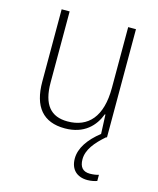

<svg xmlns="http://www.w3.org/2000/svg" viewBox="-112 -608 747 906"><g transform="rotate(15 261.0 -155.5)"><path d="M354 129C354 82 388 41 435 0H439V-529H401V-232C401 -91 340 -25 239 -25C158 -25 115 -73 115 -182V-529H76V-176C76 -53 129 10 235 10C330 10 379 -44 401 -103H404L408 -9C352 35 318 84 318 135C318 189 351 218 401 218C420 218 437 214 448 210V180C439 183 422 186 405 186C371 186 354 167 354 129Z"/></g></svg>

Font: Noto Sans Myanmar SemiCondensed ExtraLight
Style: Regular
Weight: 200
Width: 4
Designer: Monotype Design Team
Foundry: Monotype Imaging Inc.
Version: Version 2.107